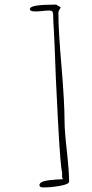

<svg xmlns="http://www.w3.org/2000/svg" viewBox="-20 -778 401 841"><path d="M169.9 43Q204.6 43 243.7 35.9Q282.7 28.8 282.7 17.1Q282.7 -25.4 272.9 -116.2Q262.7 -205.1 262.7 -249Q262.7 -328.1 249.5 -486.3Q235.8 -641.1 235.8 -723.1Q235.8 -728 240.2 -735.4Q244.6 -742.2 245.6 -746.1L225.6 -757.8Q196.8 -757.8 177.7 -756.8Q135.7 -754.9 120.6 -748.5Q110.8 -744.1 110.8 -737.8Q110.8 -728 134.3 -728H139.6Q151.9 -728 168 -730Q184.1 -731.9 195.8 -731.9Q205.6 -731.9 209.2 -727.5Q212.9 -723.1 212.9 -711.9Q212.9 -689.5 215.8 -647.5L218.8 -587.9Q222.7 -458 233.9 -249.3Q245.1 -40.5 252 -24.9V-1L255.9 6.8Q253.9 7.3 223.1 8.8Q194.3 10.3 173.3 15.6Q152.8 21 152.8 33.2Q152.8 43 169.9 43Z"/></svg>

Font: Amatica SC
Style: Regular
Weight: 400
Designer: Vernon Adams, Ben Nathan
Foundry: newtypography
Version: Version 2.001